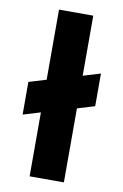

<svg xmlns="http://www.w3.org/2000/svg" viewBox="-84 -779 530 828"><g transform="rotate(10 181.0 -365.0)"><path d="M106 -280V0H256V-324L332 -347V-490L256 -467V-730H106V-423L30 -400V-257Z"/></g></svg>

Font: Mission
Style: Bold
Weight: 700
Version: Version 1.000;FEAKit 1.0